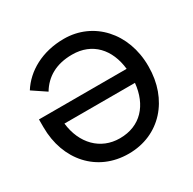

<svg xmlns="http://www.w3.org/2000/svg" viewBox="-158 -874 1054 1047"><g transform="rotate(-30 369.0 -350.0)"><path d="M33 -397V-348C33 -141 167 10 364 10H365C561 10 695 -142 695 -348V-352C695 -560 555 -710 370 -710C232 -710 125 -648 69 -559L154 -502C196 -572 265 -613 365 -613H366C493 -613 571 -526 585 -397ZM586 -308C573 -176 495 -87 365 -87H364C243 -87 157 -176 142 -308Z"/></g></svg>

Font: Fixel Display Medium
Style: Regular
Weight: 500
Designer: AlfaBravo + MacPaw
Foundry: Kyrylo Tkachov, Marchela Mozhyna, Serhii Makarenko, Maria Weinstein, Zakhar Kryvoshyya
Version: Version 1.211